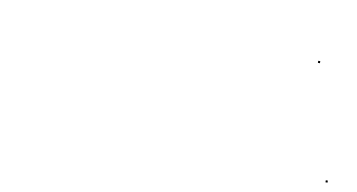

<svg xmlns="http://www.w3.org/2000/svg" viewBox="-42 -637 862 463"><g transform="rotate(10 389.0 -405.0)"><path d="M773.5 -262H778.5V-267H773.5ZM705.5 -542.5H710.5V-547.5H705.5Z"/></g></svg>

Font: FRB American Cursive Just Endings
Style: Italic
Weight: 400
Italic angle: -25°
Version: Version 2.0;Modular Font Editor K font №1